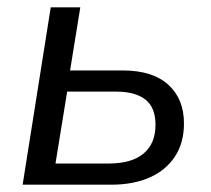

<svg xmlns="http://www.w3.org/2000/svg" viewBox="-20 -506 577 526"><path d="M42 0 119 -486H200L172 -313H316Q398 -313 441 -274Q484 -235 484 -168Q484 -115 459.5 -77.5Q435 -40 390.5 -20Q346 0 284 0ZM132 -58H277Q341 -58 373.5 -85.5Q406 -113 406 -164Q406 -212 378 -233.5Q350 -255 298 -255H164Z"/></svg>

Font: Nunito Sans 12pt
Style: Italic
Weight: 400
Italic angle: -9°
Designer: Vernon Adams
Foundry: Vernon Adams
Version: Version 3.101;gftools[0.9.27]